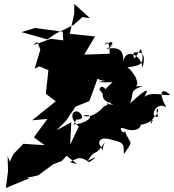

<svg xmlns="http://www.w3.org/2000/svg" viewBox="-20 -918 888 980"><path d="M318 -303 366 -374 436 -402 462 -472 489 -549 493 -580C392 -484 459 -482 384 -542C381 -520 409 -518 435 -479C462 -559 460 -507 518 -505C460 -499 484 -497 555 -498C479 -436 504 -413 530 -396C558 -403 507 -512 487 -462C512 -433 522 -397 558 -384C502 -388 532 -389 567 -415C492 -365 556 -397 512 -375C525 -397 469 -307 403 -327C473 -345 436 -287 356 -283C364 -294 381 -332 365 -313C355 -303 414 -305 396 -330C372 -376 312 -334 382 -272L338 -179L344 -294L269 -253ZM438 -825 401 -831 356 -791 264 -746 222 -717 90 -754 158 -775 300 -756 303 -712 239 -720 149 -687 170 -704 186 -665 157 -568 182 -579 227 -560 214 -439 265 -401 144 -304 222 -311 153 -217 208 -177 99 -184 48 -131 30 -93 19 -121 21 -45 10 42 28 34 130 -8 116 -10 175 -23 252 -80 295 -96 320 -123 374 -80 336 -91C363 -98 380 -132 435 -90C401 -67 526 -149 428 -97C470 -168 459 -106 516 -194C487 -134 525 -126 474 -205C467 -247 490 -248 464 -251C422 -214 450 -206 487 -178C484 -200 492 -215 529 -210C612 -189 612 -193 612 -131C667 -209 644 -177 617 -249C610 -224 575 -280 617 -261C682 -237 720 -278 684 -301C671 -307 677 -252 760 -307C748 -265 738 -296 777 -331C805 -374 763 -375 788 -323C738 -312 776 -407 829 -370C787 -443 803 -476 848 -434C827 -425 759 -455 717 -424C749 -479 716 -456 642 -389C668 -437 633 -456 709 -478C615 -481 701 -454 676 -513C678 -521 634 -586 622 -573C681 -584 728 -576 699 -668C671 -628 660 -595 662 -649C746 -666 703 -574 708 -569C699 -648 618 -670 609 -603C611 -661 591 -680 524 -669C587 -709 539 -673 524 -664C573 -706 556 -713 515 -690C542 -733 540 -636 540 -630L547 -644L410 -639L465 -732L323 -747L336 -744L359 -849V-898L432 -832Z"/></svg>

Font: Hussar Lance
Style: Italic
Weight: 700
Foundry: Cannot Into Space Fonts, PlusOne Fonts
Version: Version 2.27